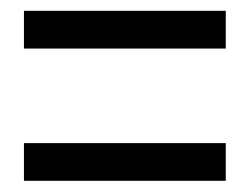

<svg xmlns="http://www.w3.org/2000/svg" viewBox="-20 -442 452 348"><path d="M389.2 -354H23.4V-422.4H389.2ZM389.2 -114.3H23.4V-182.6H389.2Z"/></svg>

Font: Scarab Serif
Style: Regular
Weight: 400
Designer: John Roberts
Foundry: Scarab
Version: 1.0